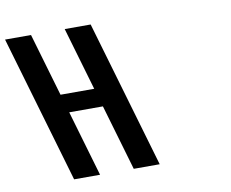

<svg xmlns="http://www.w3.org/2000/svg" viewBox="-226 -762 1029 856"><g transform="rotate(-10 288.0 -333.5)"><path d="M42.8 0H160.3L73.2 -298H225.7L312.8 0H430.3L235.3 -667H117.8L201.1 -382H48.6L-34.7 -667H-152.2Z"/></g></svg>

Font: Din Kursivschrift
Style: BreitLeft
Weight: 400
Version: Version 1.089